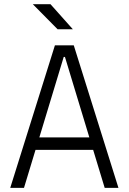

<svg xmlns="http://www.w3.org/2000/svg" viewBox="-20 -914 626 934"><path d="M29.8 0 247.1 -693.4H338.9L556.2 0H489.3L433.1 -185.1H152.8L96.7 0ZM171.4 -245.6H414.6L295.9 -637.2H290ZM260.3 -771.5 139.6 -893.6H225.6L334.5 -771.5Z"/></svg>

Font: Cascadia Code NF Light
Style: Regular
Weight: 300
Monospace: yes
Designer: Aaron Bell
Foundry: Saja Typeworks
Version: Version 2404.023; ttfautohint (v1.8.4)